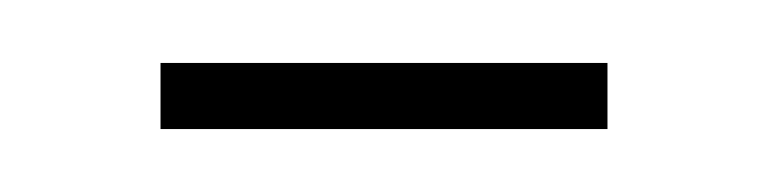

<svg xmlns="http://www.w3.org/2000/svg" viewBox="-20 -655 244 61"><path d="M173 -614H31V-635H173Z"/></svg>

Font: Moniqa SemBd Narrow Heading
Style: Regular
Weight: 600
Width: 4
Designer: Rajesh Rajput
Foundry: Rajesh Rajput
Version: Version 1.000